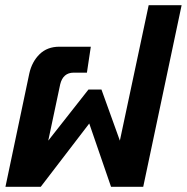

<svg xmlns="http://www.w3.org/2000/svg" viewBox="-20 -720 720 740"><path d="M1 0 93 -437Q103 -482 132.5 -511Q162 -540 209 -540H330L315 -440H264Q223 -440 212 -395L166 -178L321 -375H371L442 -178L553 -700H680L532 0H408L324 -244L137 0Z"/></svg>

Font: Kanit Medium
Style: Italic
Weight: 500
Italic angle: -12°
Designer: Katatrad Team
Foundry: CadsonDemak
Version: Version 2.000; ttfautohint (v1.8.3)